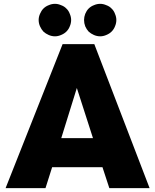

<svg xmlns="http://www.w3.org/2000/svg" viewBox="-20 -967 798 987"><path d="M248 -107.4Q312.5 -107.4 506.8 -107.4Q515.6 -80.1 542 0Q593.8 0 749 0Q677.7 -184.6 464.8 -740.2Q423.8 -740.2 301.8 -740.2Q228.5 -554.7 8.8 0Q60.5 0 213.9 0Q222.7 -26.4 248 -107.4ZM458 -256.8Q417 -256.8 294.9 -256.8Q315.4 -321.3 375 -514.6Q395.5 -450.2 458 -256.8ZM321.3 -804.7Q310.5 -793.9 293.9 -787.1Q278.3 -780.3 262.7 -780.3Q246.1 -780.3 230.5 -787.1Q214.8 -793.9 203.1 -804.7Q192.4 -816.4 185.5 -832Q178.7 -847.7 178.7 -864.3Q178.7 -879.9 185.5 -895.5Q192.4 -912.1 203.1 -922.9Q214.8 -934.6 230.5 -940.4Q246.1 -947.3 262.7 -947.3Q278.3 -947.3 293.9 -940.4Q310.5 -934.6 321.3 -922.9Q333 -912.1 338.9 -895.5Q345.7 -879.9 345.7 -864.3Q345.7 -847.7 338.9 -832Q333 -816.4 321.3 -804.7ZM553.7 -804.7Q543 -793.9 526.4 -787.1Q510.7 -780.3 495.1 -780.3Q478.5 -780.3 462.9 -787.1Q447.3 -793.9 435.5 -804.7Q424.8 -816.4 418 -832Q412.1 -847.7 412.1 -864.3Q412.1 -879.9 418 -895.5Q424.8 -912.1 435.5 -922.9Q447.3 -934.6 462.9 -940.4Q478.5 -947.3 495.1 -947.3Q510.7 -947.3 526.4 -940.4Q543 -934.6 553.7 -922.9Q565.4 -912.1 571.3 -895.5Q578.1 -879.9 578.1 -864.3Q578.1 -847.7 571.3 -832Q565.4 -816.4 553.7 -804.7Z"/></svg>

Font: Avakin
Style: Bold
Weight: 700
Designer: Herb Lubalin, Tom Carnase, Ed Benguiat, Adobe Type Staff
Version: Version 1.0